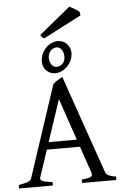

<svg xmlns="http://www.w3.org/2000/svg" viewBox="-67 -1105 728 1150"><g transform="rotate(-5 297.5 -529.5)"><path d="M370.1 -261.2 284.2 -512.2 200.7 -261.2ZM186 -217.3 131.8 -54.2Q127 -39.1 145 -32.2Q163.1 -25.4 203.1 -21V0H0V-21Q33.2 -26.9 52.7 -33.2Q72.3 -39.6 77.1 -54.2L258.8 -604Q270 -616.2 286.6 -626.2Q303.2 -636.2 315.9 -643.1L521 -54.2Q523.4 -47.4 527.8 -42Q532.2 -36.6 539.6 -32.7Q546.9 -28.8 558.1 -25.9Q569.3 -22.9 585 -21V0H378.9V-21Q417 -23.4 431.6 -30.8Q446.3 -38.1 440.9 -54.2L385.3 -217.3ZM339.4 -763.2Q339.4 -774.9 336.4 -785.6Q333.5 -796.4 328.1 -804.4Q322.8 -812.5 314.9 -817.4Q307.1 -822.3 297.4 -822.3Q287.1 -822.3 277.8 -818.1Q268.6 -814 261.5 -806.4Q254.4 -798.8 250 -788.1Q245.6 -777.3 245.6 -764.2Q245.6 -752.9 248.5 -742.4Q251.5 -731.9 256.8 -723.9Q262.2 -715.8 270 -710.9Q277.8 -706.1 287.6 -706.1Q297.4 -706.1 306.6 -709.7Q315.9 -713.4 323.2 -720.7Q330.6 -728 335 -738.5Q339.4 -749 339.4 -763.2ZM383.3 -783.2Q383.3 -758.3 373.8 -737.5Q364.3 -716.8 348.9 -701.4Q333.5 -686 314.7 -677.5Q295.9 -668.9 277.3 -668.9Q260.7 -668.9 246.8 -674.8Q232.9 -680.7 222.9 -690.9Q212.9 -701.2 207.3 -714.8Q201.7 -728.5 201.7 -744.1Q201.7 -769 211.2 -790.3Q220.7 -811.5 235.8 -826.9Q251 -842.3 269.8 -850.8Q288.6 -859.4 307.6 -859.4Q323.2 -859.4 337.2 -853.3Q351.1 -847.2 361.3 -836.7Q371.6 -826.2 377.4 -812.3Q383.3 -798.3 383.3 -783.2ZM228 -882.3Q219.7 -885.7 216.1 -890.4Q212.4 -895 206.1 -904.3L395 -1059.1Q399.9 -1056.2 408.2 -1051.5Q416.5 -1046.9 425.3 -1041.7Q434.1 -1036.6 441.4 -1031.7Q448.7 -1026.9 452.6 -1022.9L457 -1001Z"/></g></svg>

Font: Gentium Plus Am
Style: Regular
Weight: 400
Designer: J. Victor Gaultney, Annie Olsen, Iska Routamaa, Becca Hirsbrunner
Foundry: SIL International
Version: Version 5.000